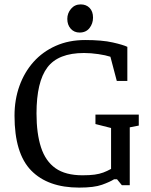

<svg xmlns="http://www.w3.org/2000/svg" viewBox="-20 -842 685 873"><path d="M340 11Q198 11 122 -66.5Q46 -144 46 -316Q46 -389 68.5 -451.5Q91 -514 132.5 -560.5Q174 -607 233.5 -633.5Q293 -660 367 -660Q444 -660 492.5 -649Q541 -638 559 -629V-474H511L482 -584Q461 -591 427 -596Q393 -601 362 -601Q245 -601 195.5 -535.5Q146 -470 146 -326Q146 -235 166.5 -172Q187 -109 232.5 -77Q278 -45 355 -45Q388 -45 410 -48Q432 -51 449.5 -57.5Q467 -64 485 -74V-260L414 -278V-321H611V-271L570 -263V0H534L512 -27H499Q480 -15 444 -2Q408 11 340 11ZM342 -694Q317 -694 301.5 -711.5Q286 -729 286 -756Q286 -782 303 -802Q320 -822 347 -822Q372 -822 387.5 -806Q403 -790 403 -762Q403 -735 387 -714.5Q371 -694 342 -694Z"/></svg>

Font: Faustina
Style: Regular
Weight: 400
Designer: Alfonso Garcia
Foundry: http://www.omnibus-type.com
Version: Version 1.200